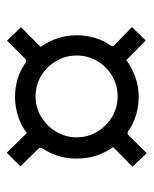

<svg xmlns="http://www.w3.org/2000/svg" viewBox="37 -648 455 569"><g transform="rotate(-90 264.5 -363.5)"><path d="M263 -180Q206 -180 160.5 -210.5Q153 -216 147.5 -209.5L95 -156L55 -198.5L113 -255.5Q96 -279.5 87.5 -306.2Q79 -333 79 -364Q79 -420.5 109 -464.5Q113.5 -472 108 -477.5L56 -530.5L96.5 -571L154.5 -511.5Q177 -528.5 205 -537.5Q233 -546.5 261.5 -546.5Q318.5 -546.5 362.5 -515.5Q370 -511.5 375 -516.5L428.5 -570L468.5 -529L410 -470.5Q426.5 -447.5 435.5 -420.5Q444.5 -393.5 444.5 -364Q444.5 -336.5 437 -310.5Q429.5 -284.5 414 -263.5Q410 -256.5 415 -252L469 -200L429 -159L371 -216.5Q347.5 -199.5 320 -189.8Q292.5 -180 263 -180ZM263.5 -242.5Q298 -242.5 325.5 -259.5Q353 -276.5 368.8 -304Q384.5 -331.5 384.5 -364Q384.5 -396 368.8 -423.5Q353 -451 325.5 -468.2Q298 -485.5 263.5 -485.5Q229 -485.5 201.5 -468.2Q174 -451 158 -423.5Q142 -396 142 -364Q142 -331.5 158 -304Q174 -276.5 201.5 -259.5Q229 -242.5 263.5 -242.5Z"/></g></svg>

Font: Public Sans Thin Light
Style: Regular
Weight: 300
Version: Version 1.007